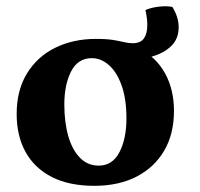

<svg xmlns="http://www.w3.org/2000/svg" viewBox="-20 -593 648 622"><path d="M285.2 9Q204 9 147.9 -19.6Q91.8 -48.2 62.9 -100.5Q34 -152.8 34 -223.6Q34 -301.2 67.8 -355.8Q101.6 -410.4 159.8 -438.7Q218 -467 290.6 -467Q374.2 -467 430.4 -437Q486.6 -407 515.1 -354.7Q543.6 -302.4 543.6 -233.8Q543.6 -158.8 511.8 -104.7Q480 -50.6 422.3 -20.8Q364.6 9 285.2 9ZM299.8 -56.4Q344.2 -56.4 366.9 -99.9Q389.6 -143.4 389.6 -209.2Q389.6 -273 373.8 -316.7Q358 -360.4 332.4 -382.5Q306.8 -404.6 277.6 -404.6Q232.2 -404.6 210.3 -361.5Q188.4 -318.4 188.4 -254.8Q188.4 -196.4 201.3 -151.8Q214.2 -107.2 239.1 -81.8Q264 -56.4 299.8 -56.4ZM391.4 -399 289.6 -467Q325.6 -467 346.7 -463.5Q367.8 -460 381.9 -456.5Q396 -453 409.8 -453Q435.4 -453 446.3 -468.7Q457.2 -484.4 457.2 -511.8Q457.2 -533.6 451.2 -560.4Q468.4 -568.2 493.6 -571.3Q518.8 -574.4 538.4 -570.6Q558.8 -537.4 558.8 -505Q558.8 -467.6 535.1 -444.3Q511.4 -421 472.9 -410Q434.4 -399 391.4 -399Z"/></svg>

Font: Vollkorn
Style: Regular
Weight: 400
Designer: Friedrich Althausen
Foundry: Friedrich Althausen
Version: Version 4.104